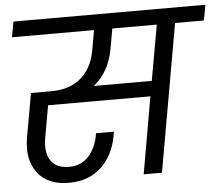

<svg xmlns="http://www.w3.org/2000/svg" viewBox="-53 -800 1016 869"><g transform="rotate(-5 455.5 -365.5)"><path d="M465.8 -579.1Q447.8 -476.6 376 -418H639.2L684.1 -669.9H481.9ZM25.9 -669.9 39.1 -740.2H911.1L897.9 -669.9H767.1L648.9 0H565.9L627 -349.1H162.1L136.2 -203.1Q125 -139.2 149.4 -101.1Q173.8 -63 232.9 -63Q288.6 -63 323 -101.8Q357.4 -140.6 367.2 -204.1H448.2Q436 -107.4 377.9 -49.3Q319.8 8.8 226.1 8.8Q128.9 8.8 83.3 -52.5Q37.6 -113.8 54.2 -210.9L89.8 -411.1H183.1Q266.6 -411.1 317.9 -455.8Q369.1 -500.5 382.8 -579.1L398.9 -669.9Z"/></g></svg>

Font: Poppins
Style: Italic
Weight: 400
Italic angle: -10°
Designer: Ninad Kale (Devanagari), Jonny Pinhorn (Latin)
Foundry: Indian Type Foundry
Version: Version 3.200;PS 1.000;hotconv 16.6.54;makeotf.lib2.5.65590